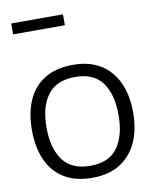

<svg xmlns="http://www.w3.org/2000/svg" viewBox="-110 -1138 1000 1231"><g transform="rotate(-10 390.5 -522.5)"><path d="M720 -358Q720 -247 682.5 -164.5Q645 -82 572 -36Q499 10 391 10Q280 10 206.5 -36Q133 -82 97 -165Q61 -248 61 -359Q61 -469 97 -551Q133 -633 206.5 -679Q280 -725 392 -725Q499 -725 572 -679.5Q645 -634 682.5 -551.5Q720 -469 720 -358ZM156 -358Q156 -223 213 -145.5Q270 -68 391 -68Q513 -68 569 -145.5Q625 -223 625 -358Q625 -493 569 -569.5Q513 -646 392 -646Q271 -646 213.5 -569.5Q156 -493 156 -358ZM49 -984V-1055H386V-984Z"/></g></svg>

Font: Noto Sans Tifinagh
Style: Regular
Weight: 400
Designer: JamraPatel
Foundry: JamraPatel LLC
Version: Version 2.004; ttfautohint (v1.8.4.7-5d5b)